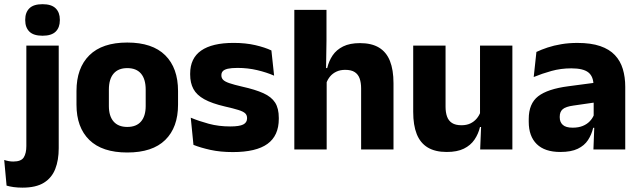

<svg xmlns="http://www.w3.org/2000/svg" viewBox="-65 -707 3021 908"><path d="M212.7 -82.2H59.6V-491.4H212.7ZM136.1 -538Q93.6 -538 73.9 -557.6Q54.3 -577.3 54.3 -610.9V-614.3Q54.3 -648 73.9 -667.6Q93.6 -687.2 136.1 -687.2Q178.4 -687.2 198.2 -667.6Q218 -648 218 -614.3V-610.9Q218 -576.8 198.2 -557.4Q178.4 -538 136.1 -538ZM41.3 180.4Q19.1 180.4 -0.3 177.8Q-19.7 175.1 -33.9 170.8L-45.1 49.5Q-34.8 52.9 -24.1 54.9Q-13.3 56.9 -2 56.9Q35.1 56.9 47.4 37.3Q59.6 17.8 59.6 -16.3V-111.3H212.7V-6.1Q212.7 50.3 196.3 92.1Q180 133.9 142.6 157.2Q105.2 180.4 41.3 180.4Z M536.9 14.2Q418.2 14.2 357.4 -45.2Q296.7 -104.6 296.7 -211.9V-276.5Q296.7 -385.4 357.6 -445.6Q418.5 -505.8 536.9 -505.8Q655.7 -505.8 716.4 -445.6Q777 -385.4 777 -276.5V-211.9Q777 -104.6 716.5 -45.2Q656.1 14.2 536.9 14.2ZM536.9 -106.7Q579.7 -106.7 601.8 -132.3Q624 -157.9 624 -205.5V-283.2Q624 -332.8 601.8 -358.9Q579.7 -384.9 536.9 -384.9Q494.5 -384.9 472.2 -358.9Q449.9 -332.8 449.9 -283.2V-205.5Q449.9 -157.9 472.2 -132.3Q494.5 -106.7 536.9 -106.7Z M1035.9 12.2Q977.3 12.2 930.3 1.9Q883.4 -8.5 849.9 -21.9L837.1 -150.4Q875.5 -134.4 922.2 -121.7Q969 -109 1023.5 -109Q1067.2 -109 1085.3 -118.3Q1103.4 -127.6 1103.4 -147.1V-149Q1103.4 -162.7 1094.3 -171.3Q1085.2 -179.8 1062.2 -187Q1039.3 -194.2 998.3 -203.5Q936.8 -217.8 901 -237.7Q865.1 -257.6 849.7 -286.2Q834.3 -314.8 834.3 -354.5V-358.6Q834.3 -431.6 886.4 -467.9Q938.5 -504.1 1039.5 -504.1Q1096.5 -504.1 1142.1 -493.6Q1187.7 -483 1218.5 -468.4L1231.3 -349.2Q1195.7 -364.8 1151.4 -375.3Q1107.1 -385.8 1058.6 -385.8Q1029 -385.8 1012.2 -381.9Q995.4 -377.9 988.7 -370.3Q982 -362.8 982 -352.1V-350.3Q982 -338.4 989.9 -329.9Q997.8 -321.4 1019.2 -313.9Q1040.6 -306.5 1080.7 -297.2Q1142.3 -283.5 1180.4 -266.3Q1218.4 -249.2 1236 -221.9Q1253.5 -194.7 1253.5 -149.3V-144.9Q1253.5 -65.4 1200 -26.6Q1146.5 12.2 1035.9 12.2Z M1795.9 0H1642.8V-288.8Q1642.8 -315.9 1635.9 -335.6Q1628.9 -355.4 1612.6 -366Q1596.3 -376.7 1567.5 -376.7Q1543.9 -376.7 1525.9 -368.2Q1508 -359.8 1496.2 -345.6Q1484.4 -331.4 1478.1 -313.5L1447.1 -385H1482.4Q1490.2 -418.5 1508.1 -445.1Q1526.1 -471.7 1557.7 -487.4Q1589.3 -503.1 1637.4 -503.1Q1692.4 -503.1 1727.4 -481.9Q1762.4 -460.7 1779.1 -418.7Q1795.9 -376.6 1795.9 -313.3ZM1479.9 0H1326.9V-660.3H1479V-513.3L1476.5 -351.4L1479.9 -339.5Z M1889.1 -491.4H2042.1V-202.7Q2042.1 -175.7 2049.1 -155.9Q2056.1 -136.1 2072.6 -125.4Q2089.2 -114.7 2117.5 -114.7Q2141.6 -114.7 2159.4 -123.2Q2177.1 -131.7 2189.2 -146.1Q2201.4 -160.5 2207.5 -177.9L2231.2 -106.4H2205Q2197.2 -73.5 2178.9 -46.6Q2160.6 -19.7 2128.8 -4Q2097 11.7 2047.6 11.7Q1993.1 11.7 1957.8 -9.5Q1922.6 -30.8 1905.8 -72.9Q1889.1 -115 1889.1 -178.1ZM2205.1 -491.4H2358.1V0H2205.8L2210.8 -122.9L2205.1 -137.2Z M2891.9 0H2741.4L2746.1 -123L2742.6 -130.7V-284L2741.7 -303.9Q2741.7 -345.1 2717.5 -364.5Q2693.3 -383.8 2636.8 -383.8Q2587.3 -383.8 2542.8 -371.4Q2498.3 -359 2459 -342.8L2471.8 -461.4Q2495.3 -472.5 2524.7 -482.3Q2554.2 -492.1 2589.6 -498Q2624.9 -504 2665.4 -504Q2730 -504 2773.6 -489Q2817.1 -474 2843 -446.4Q2869 -418.8 2880.4 -380.6Q2891.9 -342.5 2891.9 -296.4ZM2585 11.7Q2511.4 11.7 2473.5 -25.4Q2435.5 -62.6 2435.5 -131V-144.3Q2435.5 -217.1 2480.1 -251.7Q2524.8 -286.3 2622.3 -299L2754.3 -316.5L2763.3 -224.6L2646.3 -207.7Q2610.8 -202.8 2596.5 -190.8Q2582.1 -178.8 2582.1 -155.4V-151.8Q2582.1 -129.5 2596.6 -116.4Q2611.1 -103.2 2643.1 -103.2Q2671 -103.2 2691.1 -111.5Q2711.3 -119.8 2724.4 -133.8Q2737.6 -147.7 2744.1 -164.4L2765.6 -102.7H2740.3Q2732.6 -70.3 2715.7 -44.5Q2698.8 -18.6 2667.4 -3.5Q2636.1 11.7 2585 11.7Z"/></svg>

Font: Anek Malayalam Medium
Style: Regular
Weight: 500
Designer: Maithili Shingre (Malayalam) & Yesha Goshar (Latin)
Foundry: Ek Type
Version: Version 1.003